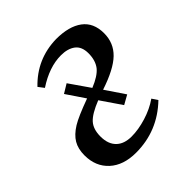

<svg xmlns="http://www.w3.org/2000/svg" viewBox="-140 -564 670 670"><g transform="rotate(-45 195.0 -229.0)"><path d="M154 -333 206 -258Q248 -275 265 -296Q282 -318 282 -353Q282 -386 262 -401Q242 -416 209 -416Q151 -416 89 -375L73 -396Q140 -466 237 -468Q300 -468 335 -442Q370 -416 370 -364Q370 -316 337 -284Q304 -252 228 -227L276 -156L242 -137L190 -213Q142 -194 124 -174Q106 -154 106 -118Q106 -80 127 -60Q147 -41 183 -41Q217 -41 256 -53Q295 -65 325 -86L339 -65Q261 10 154 10Q92 10 56 -23Q20 -56 20 -111Q20 -143 33 -165Q46 -187 75 -205Q101 -221 167 -245L121 -313Z"/></g></svg>

Font: Libra Serif Modern
Style: Italic
Weight: 400
Italic angle: -12°
Designer: Stefan Peev, Context Ltd
Foundry: Stefan Peev, Context Ltd
Version: Version 1.000